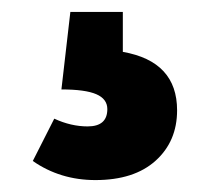

<svg xmlns="http://www.w3.org/2000/svg" viewBox="-20 -36 342 322"><path d="M186 51Q277 67 277 149Q277 201 241 233.5Q205 266 140 266Q81 266 35 234L71 163Q99 176 127 176Q160 176 160 147Q160 130 141.5 122Q123 114 83 114L98 -16H186Z"/></svg>

Font: Fira Sans Extra Condensed ExtraBold
Style: Regular
Weight: 800
Width: 1
Designer: Carrois Corporate & Edenspiekermann AG
Foundry: Carrois Corporate GbR & Edenspiekermann AG
Version: Version 4.203